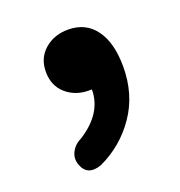

<svg xmlns="http://www.w3.org/2000/svg" viewBox="-81 -248 485 518"><g transform="rotate(-20 162.0 11.5)"><path d="M273.4 -33.2Q273.4 46.9 232.4 106.4Q191.4 166 126 196.3Q83 211.9 69.3 173.8Q62.5 154.3 71.8 136.7Q81.1 119.1 101.6 109.4Q172.9 63.5 172.9 -3.9H164.1Q126 -3.9 99.1 -27.3Q72.3 -50.8 72.3 -90.8Q72.3 -129.9 99.6 -153.8Q127 -177.7 167 -177.7Q217.8 -177.7 245.6 -139.6Q273.4 -101.6 273.4 -33.2Z"/></g></svg>

Font: GenSenMaruGothic TW TTF Bold
Style: Regular
Weight: 700
Version: Version 1.301